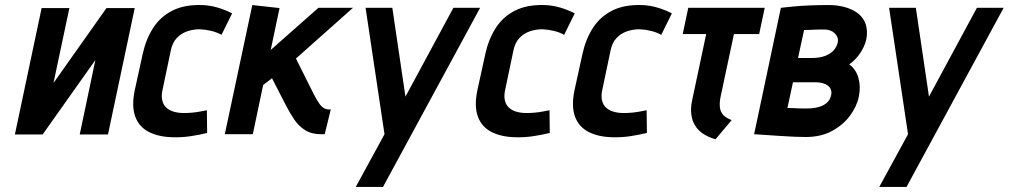

<svg xmlns="http://www.w3.org/2000/svg" viewBox="-20 -532 3998 761"><path d="M255 -500H145L39 1H149L358 -294L296 1H408L514 -500H402L192 -203Z M858 -394 900 -479Q873 -493 842.5 -502Q812 -511 780 -512Q711 -514 663.5 -490Q616 -466 587.5 -422Q559 -378 546 -320L514 -174Q501 -111 516 -70Q531 -29 570 -9Q609 11 666 12Q700 13 734 8Q768 3 801 -5L800 -95Q800 -95 792 -93.5Q784 -92 771 -89.5Q758 -87 741.5 -85.5Q725 -84 709 -84Q686 -84 668 -89.5Q650 -95 638.5 -106Q627 -117 623 -134.5Q619 -152 624 -175L657 -332Q663 -362 680 -380.5Q697 -399 721 -407.5Q745 -416 772 -416Q795 -415 817.5 -409.5Q840 -404 858 -394Z M1223 -160 1153 -300 1379 -501H1242L1053 -334L1088 -500L980 -512L871 0H982L1023 -195L1058 -222L1114 -113Q1129 -84 1146.5 -58Q1164 -32 1189.5 -16Q1215 0 1252 0H1267L1291 -98H1286Q1274 -98 1264.5 -103Q1255 -108 1245.5 -121.5Q1236 -135 1223 -160Z M1390 209H1498L1883 -501H1777L1587 -149L1535 -501H1429L1504 0Z M2216 -394 2258 -479Q2231 -493 2200.5 -502Q2170 -511 2138 -512Q2069 -514 2021.5 -490Q1974 -466 1945.5 -422Q1917 -378 1904 -320L1872 -174Q1859 -111 1874 -70Q1889 -29 1928 -9Q1967 11 2024 12Q2058 13 2092 8Q2126 3 2159 -5L2158 -95Q2158 -95 2150 -93.5Q2142 -92 2129 -89.5Q2116 -87 2099.5 -85.5Q2083 -84 2067 -84Q2044 -84 2026 -89.5Q2008 -95 1996.5 -106Q1985 -117 1981 -134.5Q1977 -152 1982 -175L2015 -332Q2021 -362 2038 -380.5Q2055 -399 2079 -407.5Q2103 -416 2130 -416Q2153 -415 2175.5 -409.5Q2198 -404 2216 -394Z M2601 -394 2643 -479Q2616 -493 2585.5 -502Q2555 -511 2523 -512Q2454 -514 2406.5 -490Q2359 -466 2330.5 -422Q2302 -378 2289 -320L2257 -174Q2244 -111 2259 -70Q2274 -29 2313 -9Q2352 11 2409 12Q2443 13 2477 8Q2511 3 2544 -5L2543 -95Q2543 -95 2535 -93.5Q2527 -92 2514 -89.5Q2501 -87 2484.5 -85.5Q2468 -84 2452 -84Q2429 -84 2411 -89.5Q2393 -95 2381.5 -106Q2370 -117 2366 -134.5Q2362 -152 2367 -175L2400 -332Q2406 -362 2423 -380.5Q2440 -399 2464 -407.5Q2488 -416 2515 -416Q2538 -415 2560.5 -409.5Q2583 -404 2601 -394Z M2836 -148 2889 -397H2989L3011 -501H2708L2686 -397H2779L2723 -133Q2717 -104 2720 -79Q2723 -54 2735 -34.5Q2747 -15 2767.5 -1.5Q2788 12 2816 20L2880 -56Q2859 -64 2847.5 -75.5Q2836 -87 2833.5 -105Q2831 -123 2836 -148Z M3346 -277Q3375 -297 3394.5 -329.5Q3414 -362 3416 -393Q3418 -425 3406.5 -447.5Q3395 -470 3373.5 -484Q3352 -498 3324 -505Q3296 -512 3266 -512Q3223 -512 3188 -510.5Q3153 -509 3127.5 -506.5Q3102 -504 3088.5 -502.5Q3075 -501 3075 -501L2969 0Q2969 0 2984 1Q2999 2 3023 3.5Q3047 5 3075 7Q3103 9 3129 10Q3155 11 3174 11Q3234 11 3278 -13Q3322 -37 3349 -73.5Q3376 -110 3384 -149Q3392 -189 3382.5 -223Q3373 -257 3346 -277ZM3248 -415Q3259 -415 3269.5 -411.5Q3280 -408 3287.5 -401Q3295 -394 3299 -384.5Q3303 -375 3300 -362Q3297 -348 3285.5 -334Q3274 -320 3252 -311Q3230 -302 3194 -302H3143L3167 -413Q3177 -413 3187.5 -413.5Q3198 -414 3208.5 -414.5Q3219 -415 3229 -415Q3239 -415 3248 -415ZM3179 -102Q3172 -102 3163 -102Q3154 -102 3144 -102.5Q3134 -103 3123 -103.5Q3112 -104 3101 -104L3123 -206H3213Q3228 -206 3240.5 -202.5Q3253 -199 3261.5 -192.5Q3270 -186 3273.5 -176Q3277 -166 3274 -154Q3270 -135 3256 -123.5Q3242 -112 3222 -107Q3202 -102 3179 -102Z M3465 209H3573L3958 -501H3852L3662 -149L3610 -501H3504L3579 0Z"/></svg>

Font: Advent Pro
Style: Bold Italic
Weight: 700
Italic angle: -12°
Designer: VivaRado, Andreas Kalpakidis
Foundry: VivaRado, Andreas Kalpakidis
Version: Version 3.000